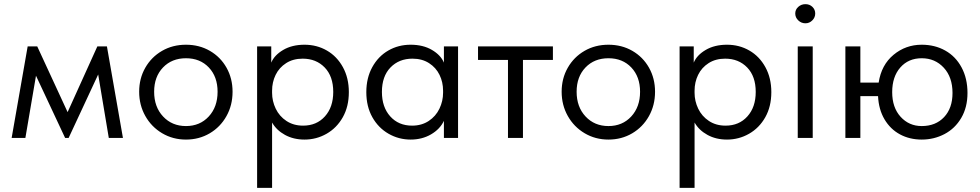

<svg xmlns="http://www.w3.org/2000/svg" viewBox="-20 -663 4713 923"><path d="M102 0H36L113 -440H159L305 -124L448 -440H494L571 0H503L452 -305L310 0H293L153 -299Z M649 -222Q649 -286 678.5 -337.5Q708 -389 759 -418.5Q810 -448 874 -448Q938 -448 989 -418.5Q1040 -389 1069 -337.5Q1098 -286 1098 -222Q1098 -157 1068.5 -104.5Q1039 -52 988 -22Q937 8 874 8Q811 8 759.5 -22.5Q708 -53 678.5 -105.5Q649 -158 649 -222ZM1026 -222Q1026 -294 984 -338.5Q942 -383 874 -383Q806 -383 763.5 -338.5Q721 -294 721 -222Q721 -149 764 -103Q807 -57 874 -57Q941 -57 983.5 -103Q1026 -149 1026 -222Z M1657 -220Q1657 -151 1628 -99.5Q1599 -48 1550 -20Q1501 8 1444 8Q1391 8 1350 -14.5Q1309 -37 1288 -74V240H1216V-440H1284V-362Q1299 -398 1341.5 -423Q1384 -448 1444 -448Q1503 -448 1551.5 -420Q1600 -392 1628.5 -340Q1657 -288 1657 -220ZM1582 -221Q1582 -296 1541 -338.5Q1500 -381 1435 -381Q1389 -381 1355.5 -359.5Q1322 -338 1305 -303Q1288 -268 1288 -227V-217Q1288 -177 1305.5 -140.5Q1323 -104 1357 -81.5Q1391 -59 1437 -59Q1502 -59 1542 -103.5Q1582 -148 1582 -221Z M2114 -440H2182V0H2114V-82Q2095 -42 2052 -17Q2009 8 1954 8Q1897 8 1848 -20Q1799 -48 1770 -99.5Q1741 -151 1741 -220Q1741 -288 1769.5 -340Q1798 -392 1846.5 -420Q1895 -448 1954 -448Q2014 -448 2056.5 -423Q2099 -398 2114 -362ZM2110 -217V-227Q2110 -268 2093 -303Q2076 -338 2042.5 -359.5Q2009 -381 1963 -381Q1898 -381 1857 -338.5Q1816 -296 1816 -221Q1816 -148 1856 -103.5Q1896 -59 1961 -59Q2007 -59 2041 -81.5Q2075 -104 2092.5 -140.5Q2110 -177 2110 -217Z M2494 0H2422V-375H2278V-440H2638V-375H2494Z M2680 -222Q2680 -286 2709.5 -337.5Q2739 -389 2790 -418.5Q2841 -448 2905 -448Q2969 -448 3020 -418.5Q3071 -389 3100 -337.5Q3129 -286 3129 -222Q3129 -157 3099.5 -104.5Q3070 -52 3019 -22Q2968 8 2905 8Q2842 8 2790.5 -22.5Q2739 -53 2709.5 -105.5Q2680 -158 2680 -222ZM3057 -222Q3057 -294 3015 -338.5Q2973 -383 2905 -383Q2837 -383 2794.5 -338.5Q2752 -294 2752 -222Q2752 -149 2795 -103Q2838 -57 2905 -57Q2972 -57 3014.5 -103Q3057 -149 3057 -222Z M3688 -220Q3688 -151 3659 -99.5Q3630 -48 3581 -20Q3532 8 3475 8Q3422 8 3381 -14.5Q3340 -37 3319 -74V240H3247V-440H3315V-362Q3330 -398 3372.5 -423Q3415 -448 3475 -448Q3534 -448 3582.5 -420Q3631 -392 3659.5 -340Q3688 -288 3688 -220ZM3613 -221Q3613 -296 3572 -338.5Q3531 -381 3466 -381Q3420 -381 3386.5 -359.5Q3353 -338 3336 -303Q3319 -268 3319 -227V-217Q3319 -177 3336.5 -140.5Q3354 -104 3388 -81.5Q3422 -59 3468 -59Q3533 -59 3573 -103.5Q3613 -148 3613 -221Z M3887 0H3815V-440H3887ZM3803 -598Q3803 -617 3817.5 -630Q3832 -643 3852 -643Q3872 -643 3885.5 -630Q3899 -617 3899 -598Q3899 -579 3885 -565Q3871 -551 3852 -551Q3832 -551 3817.5 -565Q3803 -579 3803 -598Z M4631 -216Q4631 -147 4601 -96Q4571 -45 4520.5 -18.5Q4470 8 4411 8Q4353 8 4306.5 -17Q4260 -42 4232 -89.5Q4204 -137 4201 -201H4116V0H4044V-440H4116V-266H4204Q4217 -351 4275.5 -399.5Q4334 -448 4411 -448Q4474 -448 4524 -420Q4574 -392 4602.5 -339Q4631 -286 4631 -216ZM4559 -216Q4559 -292 4517 -337.5Q4475 -383 4411 -383Q4347 -383 4308 -338.5Q4269 -294 4269 -220Q4269 -146 4309.5 -101.5Q4350 -57 4411 -57Q4478 -57 4518.5 -100Q4559 -143 4559 -216Z"/></svg>

Font: Tilda Sans
Style: Regular
Weight: 400
Designer: ParaType Ltd
Foundry: ParaType Ltd
Version: Version 1.002W